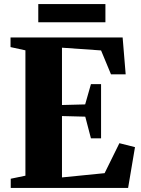

<svg xmlns="http://www.w3.org/2000/svg" viewBox="-20 -928 697 948"><path d="M105.5 -60.5V-679.5L32 -695.5V-743H585.5L600.5 -561H528L479 -679L286 -692.5V-409.5L400.5 -412.5L429 -512.5H479V-245H429L401 -352L286 -355V-52L496.5 -73L569.5 -221L646.5 -201.5L612.5 0H33V-45.5ZM500.5 -908V-818H169V-908Z"/></svg>

Font: Merriweather 72pt Black
Style: Regular
Weight: 900
Version: Version 2.100